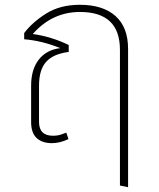

<svg xmlns="http://www.w3.org/2000/svg" viewBox="-20 -588 666 802"><path d="M515 -384V194L481 187V-380Q481 -538 314 -538Q198 -538 117 -446Q195 -435 267 -400V-371Q203 -363 173 -330Q143 -297 143 -230V-79Q143 -21 201 -21Q222 -21 238 -27Q254 -33 257 -34L266 -7Q230 10 197 10Q156 10 133 -11.5Q110 -33 110 -78V-230Q110 -298 142 -339Q174 -380 232 -387Q155 -418 81 -424V-450Q115 -495 173 -531.5Q231 -568 314 -568Q410 -568 462.5 -521Q515 -474 515 -384Z"/></svg>

Font: FiraGO UltraLight
Style: Regular
Weight: 200
Designer: bBox Type
Foundry: bBox Type GmbH
Version: Version 1.001